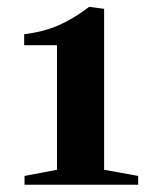

<svg xmlns="http://www.w3.org/2000/svg" viewBox="-20 -938 436 544"><path d="M49.5 -414.5V-439.5L141.5 -457V-810H48.5V-841Q105 -848 147.5 -867Q190 -886 232.5 -918.5L275 -913V-457L371.5 -439.5V-414.5Z"/></svg>

Font: Libre Caslon Text
Style: Regular
Weight: 400
Designer: Pablo Impallari, Rodrigo Fuenzalida, Katja Schimmel
Foundry: Pablo Impallari, Rodrigo Fuenzalida
Version: Version 2.000